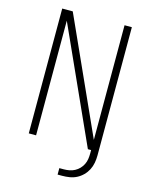

<svg xmlns="http://www.w3.org/2000/svg" viewBox="-133 -821 866 1092"><g transform="rotate(15 300.0 -275.5)"><path d="M314 184V146H340Q356 146 372.5 143Q389 140 404 132Q419 124 430.5 112Q442 100 449.5 85Q457 70 459.5 53.5Q462 37 462 20V0H443L138 -675V0H95V-735H157L462 -60V-735H505V20Q505 42 501 64Q497 86 487 105.5Q477 125 461 141Q445 157 425.5 167Q406 177 384 180.5Q362 184 340 184Z"/></g></svg>

Font: Iosevka SS04 XLt Ex
Style: Regular
Weight: 200
Width: 7
Monospace: yes
Designer: Belleve Invis
Foundry: Belleve Invis
Version: Version 19.0.0; ttfautohint (v1.8.4)